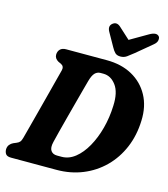

<svg xmlns="http://www.w3.org/2000/svg" viewBox="-132 -1027 990 1130"><g transform="rotate(15 363.5 -462.0)"><path d="M0.5 -39.5Q1 -57 10.2 -68.5Q19.5 -80 32 -85.5L50 -93Q62.5 -98 69.5 -105.8Q76.5 -113.5 81.5 -132.5Q88.5 -158 100 -202.2Q111.5 -246.5 125.5 -299.2Q139.5 -352 153.2 -405Q167 -458 178.5 -502.5Q190 -547 197 -573.5Q203.5 -599 182.5 -609.5L165 -617.5Q141.5 -631 141 -653.5Q141 -674.5 153.5 -687.2Q166 -700 189.5 -700H437.5Q526.5 -700 592.5 -663.8Q658.5 -627.5 694.2 -562Q730 -496.5 726.5 -408.5Q723.5 -318.5 691.8 -243.5Q660 -168.5 605 -114Q550 -59.5 477 -29.8Q404 0 318 0H42Q18 0 9.5 -11Q1 -22 0.5 -39.5ZM327.5 -82Q371.5 -82 409.8 -112.5Q448 -143 477.2 -195Q506.5 -247 524 -313Q541.5 -379 544 -450Q548 -533 516.2 -575.5Q484.5 -618 439 -618H421.5Q401.5 -618 387.5 -603.5Q373.5 -589 363.5 -553Q359.5 -539 349.8 -502.5Q340 -466 327 -417.5Q314 -369 300.5 -318Q287 -267 275.8 -223.5Q264.5 -180 258.5 -154Q249.5 -117 261.8 -99.5Q274 -82 299.5 -82ZM585.5 -783Q563.5 -765 546.8 -753.2Q530 -741.5 509 -741.5Q487.5 -741.5 476.2 -752.5Q465 -763.5 454.5 -783L407.5 -866.5Q391.5 -896.5 413 -914.5Q436.5 -933.5 461 -911.5L530 -848.5L638.5 -911.5Q679.5 -935 696.5 -914.5Q702.5 -907.5 700.5 -892.2Q698.5 -877 681 -862.5Z"/></g></svg>

Font: Fraunces 144pt S100
Style: Bold Italic
Weight: 700
Italic angle: -16°
Version: Version 1.000; ttfautohint (v1.8.3)